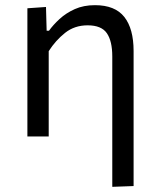

<svg xmlns="http://www.w3.org/2000/svg" viewBox="-20 -528 612 743"><path d="M414.5 195V-309.5Q414.5 -369 393.5 -399.5Q372.5 -430 319 -430Q268.5 -430 231.8 -400.8Q195 -371.5 168.5 -330V0H86V-496L158 -501L160.5 -409H169.5Q185.5 -431.5 210.5 -454.5Q235.5 -477.5 269.5 -492.8Q303.5 -508 347.5 -508Q425 -508 461 -462.5Q497 -417 497 -330.5V192Z"/></svg>

Font: Heraclito
Style: Regular
Weight: 400
Designer: Kostas Bartsokas (font) & Cristiano Sobral (main changes)
Foundry: Kostas Bartsokas (font) & Cristiano Sobral (main changes)
Version: Version 1.00;July 8, 2020;FontCreator 13.0.0.2655 64-bit